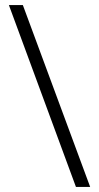

<svg xmlns="http://www.w3.org/2000/svg" viewBox="-20 -735 388 756"><path d="M70 -715 335 1H279L15 -715Z"/></svg>

Font: Noto Sans Hebrew SemiCondensed Light
Style: Regular
Weight: 300
Width: 4
Designer: Monotype Design Team
Foundry: Monotype Imaging Inc.
Version: Version 2.003